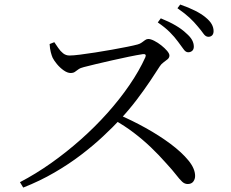

<svg xmlns="http://www.w3.org/2000/svg" viewBox="-20 -838 1040 864"><path d="M780.8 -650.8Q765.5 -671.8 744.3 -693.1Q723.1 -714.4 690 -737.1L703.6 -755.5Q742 -740.1 770.9 -723.1Q799.7 -706 817.6 -688.6Q836.5 -672.4 844.4 -657.7Q852.2 -643 852.2 -628.2Q852.2 -616 845 -609.4Q837.7 -602.8 826.6 -602.8Q815.2 -602.8 805.5 -617.2Q795.8 -631.5 780.8 -650.8ZM868.7 -720.4Q853.6 -739 833.1 -758.1Q812.6 -777.3 778.5 -801L791 -817.6Q828.9 -804.5 857.8 -789.9Q886.7 -775.3 904.8 -760.1Q924.6 -744 932.8 -728.9Q941.1 -713.8 941.1 -698.1Q941.1 -685.7 934.7 -679Q928.2 -672.4 917.4 -672.4Q905.3 -672.4 895.2 -686.9Q885.1 -701.4 868.7 -720.4ZM203.3 -639.8 224.4 -648.2Q232.6 -636.4 242.1 -622.2Q251.6 -608 264 -598.1Q276.5 -588.2 292.7 -588.2Q309.4 -588.2 340.1 -592.1Q370.8 -596 408.4 -601.8Q446.1 -607.6 483.8 -614.4Q521.6 -621.2 552.6 -627.4Q583.6 -633.6 599.8 -638.1Q610.6 -641.1 618.2 -646.8Q625.7 -652.5 632.8 -657.5Q639.8 -662.6 647.1 -662.6Q658 -662.6 674.1 -654.4Q690.3 -646.2 705.8 -633.9Q721.3 -621.6 731.9 -609.2Q742.4 -596.7 742.4 -588.3Q742.4 -578.6 734.4 -571.6Q726.3 -564.6 716.2 -557.6Q706.1 -550.6 699.4 -540.2Q681.9 -512.6 655.5 -473.2Q629 -433.7 595.6 -389.6Q562.3 -345.6 523.3 -303.5Q488.6 -266.3 444 -224.6Q399.5 -182.8 344.7 -141.1Q290 -99.3 224.8 -61.5Q159.7 -23.6 84.5 6.1L69.8 -18.2Q140.8 -55.2 209.7 -103.9Q278.6 -152.6 343 -209.7Q407.4 -266.7 463.1 -329Q518.7 -391.2 562.6 -455.3Q606.6 -519.4 634.1 -580.4Q640.6 -596.6 622.3 -594.3Q596 -590.3 558.9 -582.6Q521.9 -574.9 483.4 -566.2Q444.9 -557.5 411.3 -549.5Q377.6 -541.5 357.3 -536.1Q341.8 -532.4 333 -526.1Q324.2 -519.7 317 -514.6Q309.8 -509.5 297.8 -509.5Q283.6 -509.5 266.7 -521.3Q249.9 -533.1 236.3 -549.5Q222.8 -565.9 216.8 -578.2Q212.5 -587.7 208.5 -603.4Q204.4 -619 203.3 -639.8ZM491.2 -299.9 510.7 -323.5Q573.8 -296.5 635.4 -262.3Q696.9 -228.1 747.4 -190.5Q797.8 -152.8 827.9 -116Q858 -79.2 858 -46.2Q858 -31.8 849.7 -20.8Q841.5 -9.9 824.4 -9.9Q810.9 -9.9 799.5 -20.5Q788.1 -31.2 772.4 -51.5Q756.8 -71.8 729.7 -101.3Q694.5 -141.3 658.3 -175.8Q622.1 -210.2 581.6 -241Q541.2 -271.8 491.2 -299.9Z"/></svg>

Font: Noto Serif HK
Style: Regular
Weight: 200
Designer: Ryoko NISHIZUKA 西塚涼子 (kana & ideographs); Frank Grießhammer (Latin, Greek & Cyrillic); Wenlong ZHANG 张文龙 (bopomofo); San
Foundry: Adobe
Version: Version 2.001;hotconv 1.1.0;makeotfexe 2.6.0